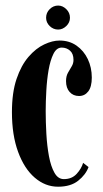

<svg xmlns="http://www.w3.org/2000/svg" viewBox="-20 -678 378 708"><path d="M194 10.5Q147 10.5 108.2 -22.8Q69.5 -56 46.8 -117.8Q24 -179.5 24 -264.5Q24 -336.5 41 -386.8Q58 -437 85.2 -468.5Q112.5 -500 143 -514.2Q173.5 -528.5 199.5 -528.5Q235.5 -528.5 262.2 -509.8Q289 -491 303.8 -460Q318.5 -429 318.5 -392Q318.5 -358 305.5 -341Q292.5 -324 271.5 -324Q250 -324 236.8 -338.8Q223.5 -353.5 223.5 -379Q223.5 -397 230.5 -409.5Q237.5 -422 244.2 -433Q251 -444 251 -457Q251 -480 238.2 -491.2Q225.5 -502.5 207.5 -502.5Q188.5 -502.5 177 -479.2Q165.5 -456 159.2 -420Q153 -384 150.8 -343.5Q148.5 -303 148.5 -268Q148.5 -227.5 151 -183.8Q153.5 -140 160.5 -102.2Q167.5 -64.5 180.8 -41Q194 -17.5 215.5 -17.5Q245 -17.5 262.8 -37Q280.5 -56.5 286.5 -77.5L306.5 -62Q296 -33.5 268.2 -11.5Q240.5 10.5 194 10.5ZM194.5 -569Q176.5 -569 163.2 -582Q150 -595 150 -612.5Q150 -631 163.2 -644.2Q176.5 -657.5 194.5 -657.5Q211 -657.5 224.5 -644.2Q238 -631 238 -612.5Q238 -595 224.5 -582Q211 -569 194.5 -569Z"/></svg>

Font: Imbue 50pt
Style: Bold
Weight: 700
Designer: Tyler Finck
Foundry: Etcetera Type Company
Version: Version 1.102; ttfautohint (v1.8.3)